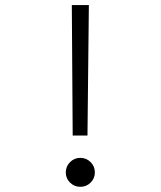

<svg xmlns="http://www.w3.org/2000/svg" viewBox="-20 -718 626 748"><path d="M263.2 -189.9 259.8 -698.2H326.2L320.8 -189.9ZM293 9.8Q269.5 9.8 252.9 -6.6Q236.3 -22.9 236.3 -46.4Q236.3 -69.8 252.9 -86.4Q269.5 -103 293 -103Q316.4 -103 333 -86.4Q349.6 -69.8 349.6 -46.4Q349.6 -22.9 333 -6.6Q316.4 9.8 293 9.8Z"/></svg>

Font: Cascadia Code NF Light
Style: Regular
Weight: 300
Monospace: yes
Designer: Aaron Bell
Foundry: Saja Typeworks
Version: Version 2404.023; ttfautohint (v1.8.4)